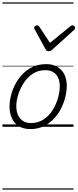

<svg xmlns="http://www.w3.org/2000/svg" viewBox="-20 -1050 642 1590"><path d="M231 19Q175 19 136.5 -4.5Q98 -28 78.5 -70.5Q59 -113 59 -168Q59 -223 78 -284Q97 -345 135 -398.5Q173 -452 230 -485.5Q287 -519 363 -519Q417 -519 455 -496.5Q493 -474 513 -433.5Q533 -393 533 -339Q533 -298 521.5 -249.5Q510 -201 486.5 -153.5Q463 -106 426.5 -67Q390 -28 341.5 -4.5Q293 19 231 19ZM237 -31Q296 -31 341 -61Q386 -91 415.5 -138Q445 -185 460 -237Q475 -289 475 -334Q475 -376 461.5 -406Q448 -436 421 -452.5Q394 -469 355 -469Q297 -469 252.5 -440Q208 -411 177.5 -364.5Q147 -318 131 -266.5Q115 -215 115 -171Q115 -128 129.5 -96.5Q144 -65 171 -48Q198 -31 237 -31ZM580 -840Q589 -840 595.5 -833.5Q602 -827 602 -819Q602 -813 599.5 -809.5Q597 -806 593 -802L413 -639Q405 -631 398 -628.5Q391 -626 382 -626Q375 -626 369 -629Q363 -632 358 -641L269 -804Q266 -808 264.5 -812Q263 -816 263 -820Q263 -829 272 -834.5Q281 -840 287 -840Q294 -840 298 -837.5Q302 -835 305 -830L394 -695L559 -830Q566 -835 570 -837.5Q574 -840 580 -840ZM0 510H589V520H0ZM0 -20H589V0H0ZM0 -505H589V-500H0ZM0 -1030H589V-1020H0Z"/></svg>

Font: Playwrite CO Guides
Style: Regular
Weight: 400
Designer: Veronika Burian, José Scaglione
Foundry: TypeTogether
Version: Version 1.003